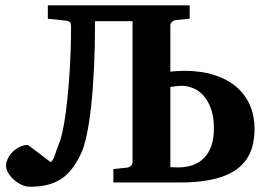

<svg xmlns="http://www.w3.org/2000/svg" viewBox="-20 -691 1021 727"><path d="M790 -204.1Q790 -248.5 778.8 -279.5Q767.6 -310.5 749.8 -329.8Q731.9 -349.1 710.2 -357.7Q688.5 -366.2 668 -366.2Q660.6 -366.2 647.7 -364.7Q634.8 -363.3 625 -361.8V-58.1Q630.9 -58.1 638.7 -57.6Q646.5 -57.1 654.8 -57.1Q685.1 -57.1 710 -65.9Q734.9 -74.7 752.7 -93Q770.5 -111.3 780.3 -138.9Q790 -166.5 790 -204.1ZM943.8 -204.1Q943.8 -175.3 938.7 -149.2Q933.6 -123 921.1 -100.3Q908.7 -77.6 887.7 -59.1Q866.7 -40.5 835.2 -27.3Q803.7 -14.2 760.5 -7.1Q717.3 0 660.2 0H409.2V-50.8L460 -56.2Q469.2 -57.1 475.6 -62.7Q481.9 -68.4 481.9 -78.1V-610.8H339.8Q339.8 -513.7 335.9 -432.6Q332 -351.6 325 -288.1Q317.9 -224.6 308.3 -179.7Q298.8 -134.8 287.1 -109.9Q271 -76.2 252.7 -52.2Q234.4 -28.3 211.2 -13.2Q188 2 158.9 9Q129.9 16.1 91.8 16.1Q77.6 16.1 62 8.8Q46.4 1.5 33.2 -10Q20 -21.5 11.5 -35.6Q2.9 -49.8 2.9 -64Q2.9 -76.2 9.5 -90.1Q16.1 -104 27.6 -115.5Q39.1 -127 54 -134.5Q68.8 -142.1 85.9 -142.1L171.9 -77.1Q176.8 -80.1 180.7 -87.2Q184.6 -94.2 187.7 -103.5Q190.9 -112.8 194.3 -123.3Q197.8 -133.8 202.1 -143.1Q209 -159.2 215.3 -186.5Q221.7 -213.9 226.8 -249.3Q231.9 -284.7 236.1 -326.2Q240.2 -367.7 243.2 -412.1Q246.1 -456.5 247.6 -502.4Q249 -548.3 249 -592.8Q249 -602.5 245.1 -606.9Q241.2 -611.3 229 -612.8L161.1 -620.1V-670.9H698.2V-620.1L647 -615.2Q637.7 -614.3 631.3 -608.4Q625 -602.5 625 -592.8V-419.9Q637.2 -420.9 651.1 -421.9Q665 -422.9 676.8 -422.9Q742.2 -422.9 792 -406.7Q841.8 -390.6 875.5 -361.6Q909.2 -332.5 926.5 -292.2Q943.8 -252 943.8 -204.1Z"/></svg>

Font: Charis SIL CyrE
Style: Bold
Weight: 700
Foundry: SIL International
Version: Version 5.000